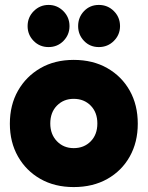

<svg xmlns="http://www.w3.org/2000/svg" viewBox="-20 -746 600 779"><path d="M279 13Q202 13 144 -20Q86 -53 53 -111Q20 -169 20 -244Q20 -320 53 -378Q86 -436 144 -469.5Q202 -503 279 -503Q357 -503 415.5 -469.5Q474 -436 506.5 -378Q539 -320 539 -244Q539 -169 506.5 -111Q474 -53 415.5 -20Q357 13 279 13ZM279 -145Q321 -145 348 -172.5Q375 -200 375 -245Q375 -290 348 -317.5Q321 -345 279 -345Q238 -345 211 -317.5Q184 -290 184 -245Q184 -201 211 -173Q238 -145 279 -145ZM92 -640Q92 -676 117 -701Q142 -726 177 -726Q212 -726 237 -701Q262 -676 262 -640Q262 -605 237.5 -580Q213 -555 177 -555Q141 -555 116.5 -580Q92 -605 92 -640ZM297 -640Q297 -676 321 -701Q345 -726 381 -726Q417 -726 442 -701Q467 -676 467 -640Q467 -605 442 -580Q417 -555 381 -555Q345 -555 321 -580Q297 -605 297 -640Z"/></svg>

Font: Gabarito ExtraBold
Style: Regular
Weight: 800
Designer: Leandro Assis / Alvaro Franca / Felipe Casaprima
Foundry: Naipe Foundry
Version: Version 1.000